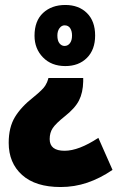

<svg xmlns="http://www.w3.org/2000/svg" viewBox="-20 -580 473 773"><path d="M315 -266V-252Q314 -207 298 -175.5Q282 -144 240 -111Q205 -83 192.5 -64.5Q180 -46 180 -20Q180 27 240 27Q297 27 376 -25L433 104Q383 138 331.5 155.5Q280 173 224 173Q123 173 69 124.5Q15 76 15 -5Q15 -67 40 -108.5Q65 -150 115 -189Q153 -220 162 -235Q171 -250 173 -259L175 -266ZM243 -560Q297 -560 330 -527.5Q363 -495 363 -437Q363 -380 330 -347Q297 -314 243 -314Q187 -314 153 -349Q119 -384 119 -436Q119 -496 153.5 -528Q188 -560 243 -560ZM240 -478Q228 -478 219.5 -466.5Q211 -455 211 -437Q211 -416 219.5 -405.5Q228 -395 240 -395Q253 -395 261.5 -406Q270 -417 270 -437Q270 -455 262.5 -466.5Q255 -478 240 -478Z"/></svg>

Font: Noto Sans Myanmar Condensed Black
Style: Regular
Weight: 900
Width: 3
Designer: Monotype Design Team
Foundry: Monotype Imaging Inc.
Version: Version 2.107; ttfautohint (v1.8.4.7-5d5b)